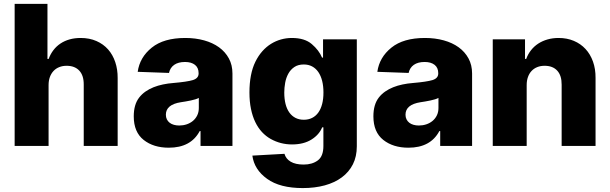

<svg xmlns="http://www.w3.org/2000/svg" viewBox="-20 -747 3122 983"><path d="M55 0V-727.3H223V-445.3H229Q238.3 -470.5 253.6 -490.4Q268.8 -510.3 289.6 -524.1Q310.4 -538 336.3 -545.3Q362.2 -552.6 392.8 -552.6Q438.2 -552.6 473.7 -536.9Q509.2 -521.3 533.4 -494Q557.5 -466.6 570.1 -429Q582.7 -391.3 582.4 -347.7V0H408.7V-313.6Q409.1 -360.4 386 -385.3Q362.9 -410.2 321 -410.2Q300.4 -410.2 283.4 -403.4Q266.3 -396.7 254.3 -383.9Q242.2 -371.1 235.4 -352.8Q228.7 -334.5 228.7 -311.1V0Z M692.5 -247.5Q706.3 -265.3 725.1 -278.4Q744 -291.5 766.3 -300.4Q788.7 -309.3 814.3 -314.6Q839.8 -320 867.5 -322.1Q937.5 -328.1 967.3 -337Q996.8 -346.2 996.8 -370.7V-372.5Q996.8 -400.2 978.2 -415Q959.5 -429.7 927.2 -429.7Q892.8 -429.7 871.8 -415Q850.9 -400.2 845.2 -373.6L685 -379.3Q695.3 -453.5 757.1 -503.2Q818.2 -552.6 928.6 -552.6Q980.8 -552.6 1025 -540.3Q1069.2 -528.1 1101.4 -504.8Q1133.5 -481.5 1151.8 -447.8Q1170.1 -414.1 1170.1 -370.7V0H1006.7V-76H1002.5Q957.4 9.2 844.1 9.2Q766 9.2 715.6 -30.5Q664.8 -70.7 664.8 -151.3Q664.8 -212 692.5 -247.5ZM829.2 -159.8Q829.2 -146.3 834.3 -136Q839.5 -125.7 848.5 -118.6Q857.6 -111.5 870.2 -108Q882.8 -104.4 897.7 -104.4Q917.6 -104.4 935.7 -110.4Q953.8 -116.5 967.7 -128Q981.5 -139.6 989.7 -156.2Q997.9 -172.9 997.9 -193.9V-245.7Q990.8 -241.8 980.5 -238.6Q970.2 -235.4 957 -232.6Q943.5 -229.8 930.9 -227.6Q918.3 -225.5 906.2 -223.7Q829.2 -211.6 829.2 -159.8Z M1257.1 -273.4Q1257.1 -369 1287.6 -431.1Q1302.9 -462 1323.3 -484.9Q1343.8 -507.8 1367.9 -522.7Q1392 -537.6 1419 -545.1Q1446 -552.6 1474.4 -552.6Q1539.8 -552.6 1576.3 -521.3Q1613.3 -489.7 1628.9 -452.1H1633.9V-545.5H1806.8V2.1Q1806.8 54.3 1786.8 94.1Q1766.7 133.9 1730.1 161Q1693.5 188.2 1642.6 202.1Q1591.6 215.9 1530.2 215.9Q1413 215.9 1347.7 168.7Q1281.6 121.4 1272 49.7L1436.4 40.5Q1443.5 66.1 1468.2 80.8Q1492.9 95.5 1534.8 95.5Q1578.5 95.5 1607.2 74.2Q1635.7 52.9 1635.7 0.7V-95.2H1629.6Q1614.3 -57.5 1574.9 -32.7Q1534.8 -7.5 1475.1 -7.5Q1416.5 -7.5 1366.1 -35.5Q1341.3 -49.4 1321.2 -71Q1301.1 -92.7 1286.9 -122.2Q1272.7 -151.6 1264.9 -189.5Q1257.1 -227.3 1257.1 -273.4ZM1435.4 -273.4Q1435.4 -240.8 1441.9 -214.8Q1448.5 -188.9 1461.3 -171Q1474.1 -153.1 1492.7 -143.5Q1511.4 -133.9 1535.5 -133.9Q1559.3 -133.9 1577.9 -143.3Q1596.6 -152.7 1609.6 -170.6Q1622.5 -188.6 1629.3 -214.5Q1636 -240.4 1636 -273.4Q1636 -306.5 1629.3 -333.1Q1622.5 -359.7 1609.6 -378.4Q1596.6 -397 1577.9 -407Q1559.3 -416.9 1535.5 -416.9Q1506 -416.9 1486.7 -403.6Q1467.3 -390.3 1456 -369.5Q1444.6 -348.7 1440 -323.2Q1435.4 -297.6 1435.4 -273.4Z M1919.4 -247.5Q1933.2 -265.3 1952.1 -278.4Q1970.9 -291.5 1993.3 -300.4Q2015.6 -309.3 2041.2 -314.6Q2066.8 -320 2094.5 -322.1Q2164.4 -328.1 2194.2 -337Q2223.7 -346.2 2223.7 -370.7V-372.5Q2223.7 -400.2 2205.1 -415Q2186.4 -429.7 2154.1 -429.7Q2119.7 -429.7 2098.7 -415Q2077.8 -400.2 2072.1 -373.6L1911.9 -379.3Q1922.2 -453.5 1984 -503.2Q2045.1 -552.6 2155.5 -552.6Q2207.7 -552.6 2252 -540.3Q2296.2 -528.1 2328.3 -504.8Q2360.4 -481.5 2378.7 -447.8Q2397 -414.1 2397 -370.7V0H2233.7V-76H2229.4Q2184.3 9.2 2071 9.2Q1992.9 9.2 1942.5 -30.5Q1891.7 -70.7 1891.7 -151.3Q1891.7 -212 1919.4 -247.5ZM2056.1 -159.8Q2056.1 -146.3 2061.3 -136Q2066.4 -125.7 2075.5 -118.6Q2084.5 -111.5 2097.1 -108Q2109.7 -104.4 2124.6 -104.4Q2144.5 -104.4 2162.6 -110.4Q2180.8 -116.5 2194.6 -128Q2208.5 -139.6 2216.6 -156.2Q2224.8 -172.9 2224.8 -193.9V-245.7Q2217.7 -241.8 2207.4 -238.6Q2197.1 -235.4 2183.9 -232.6Q2170.5 -229.8 2157.8 -227.6Q2145.2 -225.5 2133.2 -223.7Q2056.1 -211.6 2056.1 -159.8Z M2502.8 -545.5H2668V-445.3H2674Q2683.2 -470.2 2698.9 -490.1Q2714.5 -509.9 2735.8 -523.8Q2757.1 -537.6 2783.4 -545.1Q2809.7 -552.6 2839.8 -552.6Q2882.8 -552.6 2917.8 -537.8Q2952.8 -523.1 2977.6 -496.3Q3002.5 -469.5 3016 -431.6Q3029.5 -393.8 3029.1 -347.7V0H2855.5V-313.6Q2855.8 -360.4 2832.9 -385.3Q2810 -410.2 2768.1 -410.2Q2747.5 -410.2 2730.6 -403.4Q2713.8 -396.7 2701.7 -383.9Q2689.6 -371.1 2683.1 -352.8Q2676.5 -334.5 2676.5 -311.1V0H2502.8Z"/></svg>

Font: Inter P Extra Bold
Style: Regular
Weight: 800
Designer: Rasmus Andersson
Foundry: rsms
Version: Version 3.018;git-588b23468